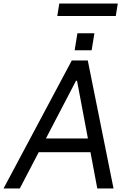

<svg xmlns="http://www.w3.org/2000/svg" viewBox="-40 -1071 736 1091"><path d="M296.9 -1051.1 285.5 -980.1H617.9L629.3 -1051.1ZM496.4 -882.1H399.9L384.2 -785.5H480.8ZM367.9 -727.3 -19.9 0H72.4L180 -206H474.1L512.8 0H605.1L458.8 -727.3ZM220.9 -284.1 392 -612.2H397.7L459.5 -284.1Z"/></svg>

Font: TID UI
Style: Italic
Weight: 400
Italic angle: -9.39999°
Designer: The TID Project Authors
Foundry: Bakken & Bæck
Version: Version 1.001;hotconv 1.0.109;makeotfexe 2.5.65596